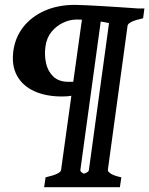

<svg xmlns="http://www.w3.org/2000/svg" viewBox="-20 -650 616 792"><path d="M575.7 -615.2 570.3 -574.7Q508.8 -561 506.3 -544.4L424.8 51.3Q424.3 57.6 436.8 66.2Q449.2 74.7 480.5 81.5L474.6 122.1H162.1L168 81.5Q230.5 67.4 231.9 51.3L274.4 -254.9Q258.3 -252 235.4 -252Q169.9 -252 121.8 -273.7Q73.7 -295.4 50.3 -337.6Q26.9 -379.9 35.2 -440.9Q43 -496.6 76.4 -539.1Q109.9 -581.5 164.3 -605.7Q218.8 -629.9 289.1 -629.9Q304.2 -629.9 335.2 -628.4Q366.2 -627 402.6 -624.8Q439 -622.6 472.4 -620.4Q505.9 -618.2 527.3 -616.7Q548.8 -615.2 548.8 -615.2ZM262.7 -312.5H282.2L317.9 -568.8Q310.5 -569.3 304.7 -569.3Q298.8 -569.3 294.4 -569.3Q268.6 -569.3 241 -556.6Q213.4 -543.9 192.9 -519.3Q172.4 -494.6 167.5 -458Q162.6 -422.9 169.9 -389.4Q177.2 -356 200 -334.2Q222.7 -312.5 262.7 -312.5ZM429.7 -554.7Q421.4 -556.6 412.8 -558.3Q404.3 -560.1 395.5 -561L311.5 51.3Q311 56.6 316.7 60.8Q322.3 64.9 326.7 66.4Q332 64.9 339.1 60.8Q346.2 56.6 346.7 51.3Z"/></svg>

Font: Gentium Book Plus
Style: Bold Italic
Weight: 700
Italic angle: -8°
Designer: Victor Gaultney, Annie Olsen, Iska Routamaa, Becca Hirsbrunner
Foundry: SIL International
Version: Version 6.101